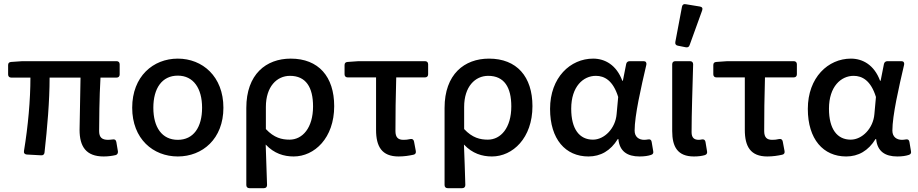

<svg xmlns="http://www.w3.org/2000/svg" viewBox="-20 -770 4579 958"><path d="M377 -122.1C377 -39.1 409.2 10.7 497.1 10.7C519.5 10.7 540 7.8 556.6 3.9C565.4 2 569.3 -5.9 568.4 -14.6L560.5 -61.5C558.6 -72.3 551.8 -76.2 542 -74.2C532.2 -73.2 525.4 -72.3 519.5 -72.3C489.3 -72.3 474.6 -84 474.6 -116.2C474.6 -152.3 475.6 -287.1 481.4 -382.8H561.5C571.3 -382.8 577.1 -388.7 577.1 -398.4V-449.2C577.1 -459 571.3 -464.8 561.5 -464.8H91.8L35.2 -460.9C25.4 -460 20.5 -455.1 20.5 -445.3V-398.4C20.5 -388.7 26.4 -382.8 36.1 -382.8H131.8C131.8 -271.5 120.1 -140.6 99.6 -16.6C97.7 -5.9 103.5 0 113.3 1L184.6 4.9C194.3 5.9 201.2 1 202.1 -8.8C215.8 -131.8 227.5 -265.6 227.5 -382.8H381.8C380.9 -291 377 -162.1 377 -122.1Z M639.6 -232.4C639.6 -77.1 744.1 10.7 867.2 10.7C990.2 10.7 1094.7 -77.1 1094.7 -232.4C1094.7 -388.7 990.2 -477.5 867.2 -477.5C744.1 -477.5 639.6 -388.7 639.6 -232.4ZM988.3 -232.4C988.3 -134.8 945.3 -72.3 867.2 -72.3C788.1 -72.3 745.1 -134.8 745.1 -232.4C745.1 -329.1 788.1 -392.6 867.2 -392.6C945.3 -392.6 988.3 -329.1 988.3 -232.4Z M1209 -231.4V153.3C1209 163.1 1214.8 168.9 1224.6 168.9H1296.9C1306.6 168.9 1312.5 163.1 1312.5 153.3C1310.5 83 1308.6 24.4 1305.7 -48.8C1347.7 -3.9 1396.5 10.7 1445.3 10.7C1548.8 10.7 1647.5 -81.1 1647.5 -240.2C1647.5 -387.7 1569.3 -477.5 1430.7 -477.5C1307.6 -477.5 1209 -399.4 1209 -231.4ZM1542 -239.3C1542 -131.8 1489.3 -73.2 1424.8 -73.2C1386.7 -73.2 1347.7 -82 1306.6 -126V-236.3C1306.6 -337.9 1361.3 -391.6 1426.8 -391.6C1506.8 -391.6 1542 -334 1542 -239.3Z M1856.4 -122.1C1856.4 -39.1 1884.8 10.7 1968.8 10.7C1996.1 10.7 2021.5 6.8 2043 2C2052.7 0 2056.6 -6.8 2054.7 -16.6L2045.9 -63.5C2043.9 -74.2 2037.1 -78.1 2027.3 -76.2C2015.6 -73.2 2003.9 -72.3 1993.2 -72.3C1966.8 -72.3 1953.1 -84 1953.1 -116.2C1953.1 -194.3 1954.1 -289.1 1957 -383.8H2100.6C2110.4 -383.8 2116.2 -389.6 2116.2 -399.4V-449.2C2116.2 -459 2110.4 -464.8 2100.6 -464.8H1769.5L1713.9 -460.9C1704.1 -460 1699.2 -455.1 1699.2 -445.3V-399.4C1699.2 -389.6 1705.1 -383.8 1714.8 -383.8H1856.4Z M2198.2 -231.4V153.3C2198.2 163.1 2204.1 168.9 2213.9 168.9H2286.1C2295.9 168.9 2301.8 163.1 2301.8 153.3C2299.8 83 2297.9 24.4 2294.9 -48.8C2336.9 -3.9 2385.7 10.7 2434.6 10.7C2538.1 10.7 2636.7 -81.1 2636.7 -240.2C2636.7 -387.7 2558.6 -477.5 2419.9 -477.5C2296.9 -477.5 2198.2 -399.4 2198.2 -231.4ZM2531.2 -239.3C2531.2 -131.8 2478.5 -73.2 2414.1 -73.2C2376 -73.2 2336.9 -82 2295.9 -126V-236.3C2295.9 -337.9 2350.6 -391.6 2416 -391.6C2496.1 -391.6 2531.2 -334 2531.2 -239.3Z M2724.6 -226.6C2724.6 -75.2 2801.8 10.7 2916 10.7C2976.6 10.7 3026.4 -17.6 3062.5 -76.2H3065.4C3071.3 -14.6 3110.4 10.7 3170.9 10.7C3195.3 10.7 3213.9 7.8 3228.5 2.9C3238.3 0 3241.2 -6.8 3239.3 -15.6L3231.4 -62.5C3229.5 -73.2 3222.7 -76.2 3212.9 -74.2C3207 -73.2 3200.2 -72.3 3194.3 -72.3C3168 -72.3 3146.5 -86.9 3146.5 -118.2C3146.5 -194.3 3178.7 -334 3205.1 -447.3C3207 -458 3202.1 -464.8 3191.4 -464.8H3122.1C3113.3 -464.8 3106.4 -460 3104.5 -451.2L3087.9 -367.2H3085C3055.7 -446.3 2998 -477.5 2939.5 -477.5C2826.2 -477.5 2724.6 -383.8 2724.6 -226.6ZM3056.6 -200.2C3050.8 -129.9 2996.1 -73.2 2938.5 -73.2C2871.1 -73.2 2830.1 -126 2830.1 -227.5C2830.1 -338.9 2890.6 -391.6 2953.1 -391.6C2996.1 -391.6 3039.1 -368.2 3064.5 -286.1Z M3382.8 -736.3 3349.6 -560.5C3347.7 -549.8 3352.5 -543.9 3362.3 -542L3401.4 -534.2C3410.2 -532.2 3418 -535.2 3420.9 -544.9L3483.4 -717.8C3487.3 -728.5 3483.4 -735.4 3472.7 -737.3L3401.4 -749C3391.6 -751 3384.8 -747.1 3382.8 -736.3ZM3334 -116.2C3334 -37.1 3361.3 10.7 3442.4 10.7C3466.8 10.7 3483.4 7.8 3497.1 3.9C3506.8 1 3509.8 -6.8 3507.8 -15.6L3500 -62.5C3498 -72.3 3491.2 -76.2 3481.4 -74.2C3476.6 -73.2 3471.7 -72.3 3466.8 -72.3C3444.3 -72.3 3430.7 -82 3430.7 -110.4C3430.7 -205.1 3435.5 -335 3438.5 -449.2C3438.5 -459 3432.6 -464.8 3422.9 -464.8H3349.6C3339.8 -464.8 3334 -459 3334 -449.2Z M3696.3 -122.1C3696.3 -39.1 3724.6 10.7 3808.6 10.7C3835.9 10.7 3861.3 6.8 3882.8 2C3892.6 0 3896.5 -6.8 3894.5 -16.6L3885.7 -63.5C3883.8 -74.2 3877 -78.1 3867.2 -76.2C3855.5 -73.2 3843.8 -72.3 3833 -72.3C3806.6 -72.3 3793 -84 3793 -116.2C3793 -194.3 3793.9 -289.1 3796.9 -383.8H3940.4C3950.2 -383.8 3956.1 -389.6 3956.1 -399.4V-449.2C3956.1 -459 3950.2 -464.8 3940.4 -464.8H3609.4L3553.7 -460.9C3543.9 -460 3539.1 -455.1 3539.1 -445.3V-399.4C3539.1 -389.6 3544.9 -383.8 3554.7 -383.8H3696.3Z M4010.7 -226.6C4010.7 -75.2 4087.9 10.7 4202.1 10.7C4262.7 10.7 4312.5 -17.6 4348.6 -76.2H4351.6C4357.4 -14.6 4396.5 10.7 4457 10.7C4481.4 10.7 4500 7.8 4514.6 2.9C4524.4 0 4527.3 -6.8 4525.4 -15.6L4517.6 -62.5C4515.6 -73.2 4508.8 -76.2 4499 -74.2C4493.2 -73.2 4486.3 -72.3 4480.5 -72.3C4454.1 -72.3 4432.6 -86.9 4432.6 -118.2C4432.6 -194.3 4464.8 -334 4491.2 -447.3C4493.2 -458 4488.3 -464.8 4477.5 -464.8H4408.2C4399.4 -464.8 4392.6 -460 4390.6 -451.2L4374 -367.2H4371.1C4341.8 -446.3 4284.2 -477.5 4225.6 -477.5C4112.3 -477.5 4010.7 -383.8 4010.7 -226.6ZM4342.8 -200.2C4336.9 -129.9 4282.2 -73.2 4224.6 -73.2C4157.2 -73.2 4116.2 -126 4116.2 -227.5C4116.2 -338.9 4176.8 -391.6 4239.3 -391.6C4282.2 -391.6 4325.2 -368.2 4350.6 -286.1Z"/></svg>

Font: Ed Sans Neue Medium
Style: Regular
Weight: 500
Designer: Stephen Hutchings
Version: Version 1.004;PS 001.004;hotconv 1.0.88;makeotf.lib2.5.64775